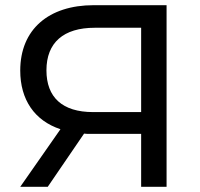

<svg xmlns="http://www.w3.org/2000/svg" viewBox="-20 -720 771 740"><path d="M164 0 304 -205C310 -204 319 -204 331 -204H524V0H622V-700H341C168 -700 58 -607 58 -448C58 -336 113 -255 213 -222L58 0ZM159 -449C159 -556 225 -613 345 -613H524V-288H339C220 -288 159 -345 159 -449Z"/></svg>

Font: Malon Grotesk Med
Style: Regular
Weight: 500
Designer: Julieta Ulanovsky
Foundry: Julieta Ulanovsky
Version: Version 7.200